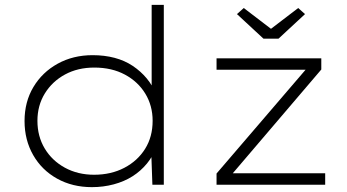

<svg xmlns="http://www.w3.org/2000/svg" viewBox="-20 -760 1427 790"><path d="M358 10Q278 10 215 -25Q152 -60 116.5 -122Q81 -184 81 -262Q81 -341 117.5 -402Q154 -463 217.5 -498Q281 -533 361 -533Q410 -533 451.5 -522Q493 -511 526 -489Q559 -467 584 -437Q609 -407 623 -369L604 -385V-740H654V0H607L602 -143L623 -155Q610 -118 584.5 -87Q559 -56 525 -34.5Q491 -13 448 -1.5Q405 10 358 10ZM367 -41Q437 -41 491.5 -69.5Q546 -98 577 -147.5Q608 -197 608 -263Q608 -325 578 -374.5Q548 -424 494 -453Q440 -482 368 -482Q300 -482 247.5 -453.5Q195 -425 164.5 -375.5Q134 -326 134 -263Q134 -199 164 -149Q194 -99 247 -70Q300 -41 367 -41ZM871 0V-46L1251 -489L1273 -473H871V-520H1302V-474L919 -25L902 -47H1318V0ZM1064 -601 955 -702 983 -727 1110 -630H1080L1207 -727L1235 -702L1126 -601Z"/></svg>

Font: Lexend Giga ExtraLight
Style: Regular
Weight: 250
Version: Version 1.007